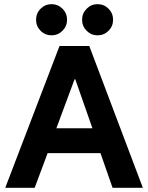

<svg xmlns="http://www.w3.org/2000/svg" viewBox="-20 -894 705 914"><path d="M5 0 263.3 -675H405L660 0H515.8L458.3 -165H206.7L145 0ZM248.3 -283.3H420L338.3 -516.7H335ZM444.2 -725.8Q414.2 -725.8 392.5 -747.5Q370.8 -769.2 370.8 -800Q370.8 -830.8 392.5 -852.5Q414.2 -874.2 444.2 -874.2Q475 -874.2 496.7 -852.5Q518.3 -830.8 518.3 -800Q518.3 -769.2 496.7 -747.5Q475 -725.8 444.2 -725.8ZM225.8 -725.8Q195 -725.8 173.3 -747.5Q151.7 -769.2 151.7 -800Q151.7 -830.8 173.3 -852.5Q195 -874.2 225.8 -874.2Q255.8 -874.2 277.5 -852.5Q299.2 -830.8 299.2 -800Q299.2 -769.2 277.5 -747.5Q255.8 -725.8 225.8 -725.8Z"/></svg>

Font: Funnel Sans
Style: Bold
Weight: 700
Designer: NORD ID, Kristian Moeller
Foundry: Dicotype
Version: Version 1.000